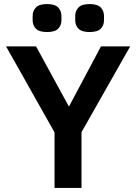

<svg xmlns="http://www.w3.org/2000/svg" viewBox="-20 -927 672 947"><path d="M249 0V-274L10 -698H158L319 -403H321L478 -698H622L382 -275V0ZM212 -769Q173 -769 157 -785.5Q141 -802 141 -827V-848Q141 -873 157 -890Q173 -907 212 -907Q251 -907 267 -890Q283 -873 283 -848V-827Q283 -802 267 -785.5Q251 -769 212 -769ZM422 -769Q383 -769 367 -785.5Q351 -802 351 -827V-848Q351 -873 367 -890Q383 -907 422 -907Q461 -907 477 -890Q493 -873 493 -848V-827Q493 -802 477 -785.5Q461 -769 422 -769Z"/></svg>

Font: IBM Plex Sans Hebrew SemiBold
Style: Regular
Weight: 600
Designer: Mike Abbink, Paul van der Laan, Pieter van Rosmalen, Yanek Iontef
Foundry: Bold Monday
Version: Version 1.2